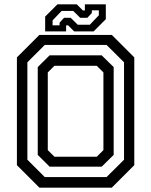

<svg xmlns="http://www.w3.org/2000/svg" viewBox="-20 -860 693 880"><path d="M160.5 0 57.5 -103V-597L160.5 -700H492.5L595.5 -597V-103L492.5 0ZM229.5 -141.5H423.5L454 -172V-528L423.5 -558.5H229.5L199 -528V-172ZM185 -48.5H468.5L548.5 -128V-574.5L468.5 -654H185L105.5 -574.5V-128ZM207.5 -96 153 -150V-552.5L207.5 -606.5H446L501 -552.5V-150L446 -96ZM187 -716V-784L243 -840H332L360 -812H369V-840H465V-772L409 -716H320L292 -744H283V-716ZM221 -744H253V-756L273.5 -778.5H304L336.5 -746.5H391.5L433 -790V-812.5H401V-800.5L380.5 -778.5H347.5L315.5 -810H262.5L221 -766.5Z"/></svg>

Font: Tourney Thin Medium
Style: Regular
Weight: 500
Version: Version 1.015